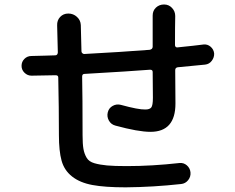

<svg xmlns="http://www.w3.org/2000/svg" viewBox="-20 -802 1040 848"><path d="M119.1 -467.8Q101.6 -467.8 88.4 -480.5Q75.2 -493.2 75.2 -511.2Q75.2 -529.3 87.9 -542Q100.6 -554.7 119.1 -554.7Q137.7 -554.7 177.7 -556.2Q217.8 -557.6 223.6 -557.6Q234.4 -557.6 235.4 -570.3Q234.4 -609.4 232.4 -689.5Q231.4 -711.9 245.6 -727.1Q259.8 -742.2 281.7 -742.2Q303.7 -742.2 319.8 -727.5Q335.9 -712.9 336.9 -691.4Q337.9 -653.3 339.8 -575.2Q339.8 -570.3 343.8 -566.9Q347.7 -563.5 351.6 -563.5Q516.6 -572.3 640.6 -582Q653.3 -584 654.3 -594.7V-733.4Q654.3 -754.9 668.9 -768.6Q683.6 -782.2 704.6 -782.2Q725.6 -782.2 739.7 -767.1Q753.9 -752 753.9 -731.4Q752.9 -687.5 752.9 -602.5Q752.9 -597.7 756.3 -594.7Q759.8 -591.8 764.6 -592.8Q842.8 -600.6 878.9 -605.5Q896.5 -607.4 910.2 -595.7Q923.8 -584 925.8 -566.4Q926.8 -548.8 915.5 -533.7Q904.3 -518.6 885.7 -516.6Q820.3 -509.8 764.6 -504.9Q753.9 -502.9 753.9 -492.2V-486.3L754.9 -344.7Q754.9 -219.7 644.5 -219.7Q590.8 -219.7 490.2 -247.1Q470.7 -252 460.9 -269.5Q451.2 -287.1 456.1 -306.2Q460.9 -325.2 478 -334.5Q495.1 -343.8 513.7 -338.9Q591.8 -317.4 622.1 -318.4Q640.6 -318.4 647.9 -327.1Q655.3 -335.9 655.3 -370.1L654.3 -484.4Q654.3 -494.1 642.6 -494.1Q556.6 -487.3 353.5 -475.6Q342.8 -475.6 342.8 -463.9Q344.7 -376 344.7 -205.1Q344.7 -166 348.6 -144Q352.5 -122.1 362.8 -105Q373 -87.9 397 -81.1Q420.9 -74.2 452.6 -71.3Q484.4 -68.4 540 -68.4Q651.4 -68.4 772.5 -82Q791 -84 805.2 -71.8Q819.3 -59.6 821.3 -41Q823.2 -21.5 811 -6.3Q798.8 8.8 780.3 10.7Q656.2 24.4 535.2 25.4Q443.4 25.4 388.2 15.1Q333 4.9 298.3 -22.5Q263.7 -49.8 252 -92.3Q240.2 -134.8 240.2 -205.1Q240.2 -325.2 237.3 -460Q237.3 -469.7 225.6 -469.7Q150.4 -467.8 119.1 -467.8Z"/></svg>

Font: Rounded-X Mgen+ 2m medium
Style: Regular
Weight: 500
Designer: [Source Han Sans]
Ryoko NISHIZUKA  (kana & ideographs); Paul D. Hunt (Latin, Greek & Cyrillic); Wenlong ZHANG  (bopomofo
Version: Version 1.059.20150602